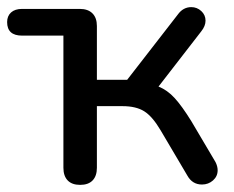

<svg xmlns="http://www.w3.org/2000/svg" viewBox="-22 -512 656 539"><path d="M156 -41V-412H40Q-2 -412 -2 -450Q-2 -467 9 -477Q20 -487 40 -487H202Q225 -487 237.5 -474.5Q250 -462 250 -439V-288H335L477 -471Q492 -492 515 -492Q531 -492 543 -481Q555 -470 555 -454Q555 -439 543 -424L423 -269Q448 -259 468.5 -236.5Q489 -214 515 -172L583 -57Q589 -45 589 -34Q589 -17 576 -5.5Q563 6 545 6Q518 6 504 -19L429 -146Q406 -185 383 -199.5Q360 -214 322 -214H250V-41Q250 -18 238 -5.5Q226 7 203 7Q180 7 168 -5.5Q156 -18 156 -41Z"/></svg>

Font: SN Pro
Style: Regular
Weight: 400
Designer: Tobias Whetton
Foundry: Supernotes
Version: Version 1.003